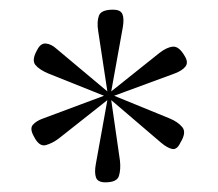

<svg xmlns="http://www.w3.org/2000/svg" viewBox="-20 -793 451 397"><path d="M198 -416Q182 -416 178.5 -426Q175 -436 178 -453L202 -586L102 -507Q89 -497 75 -493Q61 -489 50 -511Q41 -527 48 -535Q55 -543 69 -548L195 -595L80 -641Q61 -649 53 -659Q45 -669 57 -690Q64 -704 75 -703Q86 -702 97 -692L202 -604L183 -729Q180 -748 184.5 -760.5Q189 -773 214 -773Q229 -773 233 -764Q237 -755 234 -737L210 -604L309 -683Q324 -695 337 -696.5Q350 -698 362 -677Q370 -664 363.5 -655.5Q357 -647 341 -641L216 -595L331 -548Q348 -541 357 -530Q366 -519 353 -498Q346 -483 336 -485Q326 -487 313 -498L210 -586L228 -461Q230 -443 226 -429.5Q222 -416 198 -416Z"/></svg>

Font: Literata 72pt ExtraLight
Style: Regular
Weight: 200
Designer: Latin by Veronika Burian and Jose Scaglione. Greek by Irene Vlachou. Cyrillic by Vera Evstafieva.
Foundry: TypeTogether
Version: Version 3.002